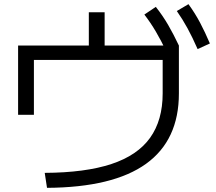

<svg xmlns="http://www.w3.org/2000/svg" viewBox="-20 -861 1040 923"><path d="M195 -30Q390 -31 515.5 -72.5Q641 -114 701.5 -198.5Q762 -283 762 -412V-573H143V-309H67V-642H407V-802H483V-642H840V-412Q840 -187 682 -73.5Q524 40 206 42ZM781 -611Q754 -667 729 -709.5Q704 -752 674 -791L729 -828Q763 -785 789 -740Q815 -695 840 -642ZM930 -625Q905 -682 881.5 -725Q858 -768 830 -808L886 -841Q918 -797 942 -751.5Q966 -706 989 -652Z"/></svg>

Font: M PLUS 1 Code
Style: Regular
Weight: 400
Designer: Coji Morishita
Foundry: UNDERFOREST DESIGN
Version: Version 1.005